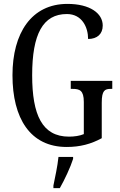

<svg xmlns="http://www.w3.org/2000/svg" viewBox="-20 -744 616 985"><path d="M322 10C391 10 447 -5 502 -35V-217C502 -281 518 -288 549 -288H556V-329H343V-288H352C388 -288 410 -281 410 -221V-56C389 -47 361 -43 334 -43C196 -43 145 -155 145 -358C145 -569 200 -672 323 -672C401 -672 432 -604 432 -544C479 -544 507 -570 507 -613C507 -676 441 -724 326 -724C141 -724 44 -574 44 -358C44 -137 135 10 322 10ZM254 208V221H287C311 179 342 113 355 71V61H280C275 110 263 163 254 208Z"/></svg>

Font: Noto Serif Ethiopic XCn
Style: Regular
Weight: 400
Width: 2
Designer: Monotype Design Team
Foundry: Monotype Imaging Inc.
Version: Version 2.102